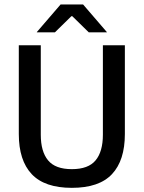

<svg xmlns="http://www.w3.org/2000/svg" viewBox="-20 -846 657 878"><path d="M308.5 13Q184 13 125 -49.8Q66 -112.5 66 -233V-639H166.5V-230Q166.5 -153 199.8 -112.8Q233 -72.5 308.5 -72.5Q384 -72.5 417.2 -112.8Q450.5 -153 450.5 -230V-639H551V-233Q551 -112.5 492.2 -49.8Q433.5 13 308.5 13ZM257 -825.5H360L468.5 -699.5V-698H386L310.5 -772H306.5L231 -698H148.5V-699.5Z"/></svg>

Font: Anek Telugu Medium Medium
Style: Regular
Weight: 500
Version: Version 1.003